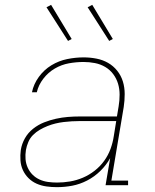

<svg xmlns="http://www.w3.org/2000/svg" viewBox="-20 -765 640 793"><path d="M215 8Q215 8 215 8Q215 8 215 8Q193 8 171.5 5Q150 2 131 -6.5Q112 -15 97.5 -29.5Q83 -44 74.5 -62.5Q66 -81 64.5 -102.5Q63 -124 66 -146Q70 -171 83 -194Q96 -217 117 -233.5Q138 -250 162 -259.5Q186 -269 211 -274.5Q236 -280 260.5 -282Q285 -284 310 -284H463L470 -326Q474 -350 474 -374Q474 -398 467.5 -419.5Q461 -441 447.5 -459Q434 -477 414.5 -488.5Q395 -500 372 -504.5Q349 -509 325 -509Q295 -509 264.5 -503.5Q234 -498 206.5 -482Q179 -466 159 -440Q139 -414 132 -384H112Q119 -418 140.5 -447.5Q162 -477 192.5 -495.5Q223 -514 257.5 -521Q292 -528 325 -528Q352 -528 378 -523Q404 -518 426 -505.5Q448 -493 464 -473Q480 -453 487.5 -428.5Q495 -404 495 -376.5Q495 -349 491 -323L440 -19H509V0H416L435 -112Q419 -83 394.5 -59Q370 -35 340 -19.5Q310 -4 278.5 2Q247 8 215 8ZM216 -11Q242 -11 269 -15.5Q296 -20 322 -31Q348 -42 371 -60Q394 -78 410.5 -101Q427 -124 436.5 -150Q446 -176 450 -203L460 -265H310Q293 -265 276.5 -264Q260 -263 243 -261Q226 -259 209.5 -255Q193 -251 176.5 -244.5Q160 -238 144.5 -229Q129 -220 116.5 -207.5Q104 -195 97 -178.5Q90 -162 87 -145Q84 -126 85.5 -107.5Q87 -89 94.5 -72.5Q102 -56 114.5 -43.5Q127 -31 143.5 -23.5Q160 -16 178.5 -13.5Q197 -11 216 -11ZM431 -596 342 -735 361 -745 446 -604ZM261 -596 172 -735 191 -745 276 -604Z"/></svg>

Font: Iosevka Etoile Thin Oblique
Style: Regular
Weight: 100
Italic angle: -9°
Designer: Belleve Invis
Foundry: Belleve Invis
Version: Version 15.5.2; ttfautohint (v1.8.4)